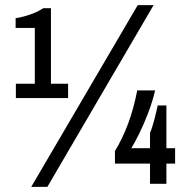

<svg xmlns="http://www.w3.org/2000/svg" viewBox="-20 -718 723 750"><path d="M42 -335V-391H116V-609H41V-647Q64 -650 95.5 -660.5Q127 -671 149 -686H179V-391H246V-335ZM102 12 518 -698H580L165 12ZM566 0V-79H429V-128Q459 -177 481 -236.5Q503 -296 516 -365H586Q576 -322 559 -277.5Q542 -233 524 -196.5Q506 -160 493 -139H566V-199Q574 -217 582.5 -249.5Q591 -282 596 -306H630V-139H664V-79H630V0Z"/></svg>

Font: Archivo Narrow
Style: Regular
Weight: 400
Designer: Hector Gatti
Foundry: Omnibus-Type
Version: Version 3.002